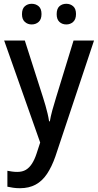

<svg xmlns="http://www.w3.org/2000/svg" viewBox="-20 -753 518 1013"><path d="M2 -539H111L207 -239Q214 -217 220 -196Q226 -175 231 -154Q236 -133 239 -113H243Q247 -138 256 -171Q265 -204 276 -239L368 -539H476L272 73Q253 127 228 164.5Q203 202 168 221Q133 240 85 240Q65 240 49 237.5Q33 235 19 232V148Q30 150 43 152Q56 154 71 154Q98 154 116.5 143Q135 132 149 110Q163 88 173 57L192 -1ZM96 -678Q96 -707 111 -720Q126 -733 147 -733Q169 -733 184 -720Q199 -707 199 -679Q199 -651 184 -637.5Q169 -624 147 -624Q126 -624 111 -637.5Q96 -651 96 -678ZM279 -678Q279 -707 293.5 -720Q308 -733 330 -733Q351 -733 366 -720Q381 -707 381 -679Q381 -651 366 -637.5Q351 -624 330 -624Q308 -624 293.5 -637.5Q279 -651 279 -678Z"/></svg>

Font: Noto Sans Hebrew SemiCondensed Medium
Style: Regular
Weight: 500
Width: 4
Designer: Monotype Design Team
Foundry: Monotype Imaging Inc.
Version: Version 2.003